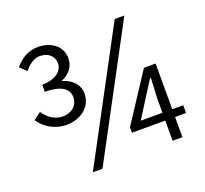

<svg xmlns="http://www.w3.org/2000/svg" viewBox="-129 -899 1140 1066"><g transform="rotate(-20 441.5 -366.0)"><path d="M199 -284C282 -284 351 -334 351 -414C351 -472 306 -509 255 -522C301 -542 334 -577 334 -629C334 -701 272 -745 196 -745C137 -745 93 -716 58 -675L97 -639C121 -671 155 -694 188 -694C238 -694 270 -664 270 -622C270 -576 225 -540 147 -540V-498C235 -498 286 -470 286 -417C286 -366 246 -335 196 -335C149 -335 110 -362 84 -402L40 -369C72 -321 129 -284 199 -284ZM245 13H302L707 -745H650ZM721 0H779V-119H844V-165H779V-435H710L524 -151V-119H721ZM721 -165H593L664 -278L722 -369H727L721 -249Z"/></g></svg>

Font: Noto Sans CJK HK DemiLight
Style: Regular
Weight: 350
Designer: Ryoko NISHIZUKA 西塚涼子 (kana, bopomofo & ideographs); Paul D. Hunt (Latin, Greek & Cyrillic); Sandoll Communications 산돌커뮤니
Foundry: Adobe
Version: Version 2.004;hotconv 1.0.118;makeotfexe 2.5.65603